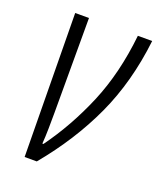

<svg xmlns="http://www.w3.org/2000/svg" viewBox="-106 -599 555 668"><g transform="rotate(20 171.5 -265.5)"><path d="M64 0 58 -531H109V-180Q109 -155 108.5 -122.5Q108 -90 106 -65H110Q179 -160 227 -274Q275 -388 290 -531H343Q325 -374 266 -246Q207 -118 109 0Z"/></g></svg>

Font: Noto Sans ExtraCondensed Light
Style: Italic
Weight: 300
Width: 2
Italic angle: -12°
Designer: Monotype Design Team
Foundry: Monotype Imaging Inc.
Version: Version 2.013; ttfautohint (v1.8.4.7-5d5b)